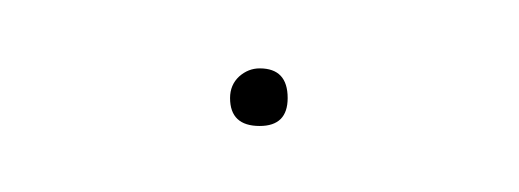

<svg xmlns="http://www.w3.org/2000/svg" viewBox="-20 -33 154 57"><path d="M57.1 -12.7Q65.4 -12.7 65.4 -3.9Q65.4 4.4 57.1 4.4Q48.3 4.4 48.3 -3.9Q48.3 -7.8 51 -10.3Q53.7 -12.7 57.1 -12.7Z"/></svg>

Font: Fira Sans Compressed Four
Style: Regular
Weight: 100
Width: 1
Designer: Carrois Corporate & Edenspiekermann AG
Foundry: Carrois Corporate GbR & Edenspiekermann AG
Version: Version 4.203;PS 004.203;hotconv 1.0.88;makeotf.lib2.5.64775